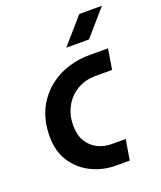

<svg xmlns="http://www.w3.org/2000/svg" viewBox="-131 -784 726 867"><g transform="rotate(-20 231.5 -350.0)"><path d="M277 0Q213 0 158.5 -27Q104 -54 71.5 -104.5Q39 -155 39 -224Q39 -314 79 -378Q119 -442 186 -476Q253 -510 336 -510H423L407 -412H328Q276 -412 237 -388Q198 -364 177 -324Q156 -284 156 -236Q156 -189 175 -158.5Q194 -128 224.5 -113Q255 -98 289 -98H358L342 0ZM247 -577 354 -700H463L356 -577Z"/></g></svg>

Font: MuseoModerno Medium
Style: Italic
Weight: 500
Italic angle: -9°
Designer: Pablo Cosgaya, Héctor Gatti, Marcela Romero, and the Authors of The MuseoModerno Project.
Foundry: Omnibus-Type Team
Version: Version 1.003